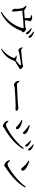

<svg xmlns="http://www.w3.org/2000/svg" viewBox="2042 -2891 916 5040"><g transform="rotate(90 2500.0 -371.0)"><path d="M381 -725C401 -723 423 -720 436 -714C452 -708 453 -702 454 -680C455 -656 456 -597 456 -561C388 -556 306 -549 250 -547C245 -555 236 -562 221 -572C198 -587 170 -597 141 -609L129 -592C156 -563 184 -538 193 -499C201 -469 214 -388 214 -355C214 -338 209 -320 210 -308C211 -279 232 -229 259 -231C275 -232 287 -242 286 -264C286 -282 263 -468 259 -512C273 -503 284 -499 297 -499C333 -499 442 -525 707 -533C721 -533 723 -531 720 -517C669 -296 505 -81 291 46L308 67C555 -53 700 -235 790 -473C797 -492 829 -504 829 -522C829 -545 775 -599 745 -599C729 -599 712 -580 694 -578C653 -573 579 -569 514 -565C515 -593 517 -628 519 -649C521 -679 542 -685 542 -704C542 -724 485 -759 443 -759C422 -759 403 -753 380 -745ZM717 -730C761 -699 787 -669 807 -643C828 -617 838 -595 854 -595C869 -595 879 -605 879 -621C879 -641 870 -659 845 -682C819 -704 782 -727 730 -747ZM808 -791C854 -760 877 -736 899 -711C921 -686 930 -664 947 -664C962 -664 972 -672 972 -689C972 -709 962 -728 934 -750C908 -771 872 -790 820 -809Z M1225 -503C1225 -484 1227 -468 1234 -453C1245 -427 1282 -395 1304 -395C1324 -395 1327 -407 1356 -414C1439 -432 1647 -466 1682 -466C1698 -466 1701 -462 1692 -447C1672 -415 1617 -367 1562 -328C1547 -337 1524 -347 1495 -349C1480 -351 1465 -350 1445 -350L1442 -334C1474 -323 1502 -311 1502 -287C1502 -236 1406 -53 1257 42L1269 58C1435 -23 1522 -137 1580 -291C1582 -297 1583 -301 1583 -305C1649 -342 1714 -384 1746 -406C1763 -418 1798 -422 1798 -443C1798 -467 1737 -521 1714 -521C1699 -521 1691 -508 1670 -506C1624 -499 1344 -468 1289 -468C1267 -468 1257 -483 1240 -508Z M2101 -417C2102 -397 2103 -380 2110 -361C2124 -327 2171 -278 2199 -278C2228 -278 2239 -293 2296 -299C2371 -308 2652 -323 2715 -323C2776 -323 2811 -321 2846 -321C2880 -321 2890 -332 2890 -350C2890 -377 2845 -394 2807 -394C2781 -394 2753 -388 2686 -383C2640 -381 2290 -358 2201 -358C2159 -358 2143 -389 2121 -423Z M3804 -574C3818 -574 3829 -583 3829 -600C3829 -619 3819 -636 3795 -661C3771 -684 3731 -707 3680 -729L3667 -711C3709 -679 3736 -646 3758 -619C3778 -594 3788 -574 3804 -574ZM3908 -651C3923 -651 3932 -661 3932 -677C3932 -698 3921 -716 3896 -738C3871 -759 3832 -780 3781 -799L3769 -782C3813 -748 3837 -723 3859 -698C3881 -673 3892 -651 3908 -651ZM3369 -600C3422 -557 3442 -517 3470 -517C3488 -517 3499 -532 3499 -550C3499 -585 3469 -618 3401 -652C3358 -670 3313 -685 3275 -695L3264 -672C3293 -657 3335 -629 3369 -600ZM3258 -70C3224 -70 3193 -104 3166 -136L3150 -127C3151 -112 3160 -76 3172 -60C3194 -28 3257 14 3288 14C3314 14 3325 -12 3345 -24C3566 -146 3777 -321 3891 -521L3868 -536C3688 -286 3326 -70 3258 -70ZM3244 -405C3296 -366 3312 -330 3343 -330C3362 -330 3372 -345 3372 -361C3372 -399 3335 -435 3274 -460C3228 -478 3191 -489 3140 -502L3130 -480C3172 -458 3206 -435 3244 -405Z M4196 -662C4284 -604 4322 -569 4370 -511C4396 -480 4409 -469 4425 -469C4446 -469 4460 -484 4460 -506C4460 -583 4322 -651 4208 -683ZM4295 -111C4263 -111 4231 -143 4201 -176L4185 -166C4187 -150 4196 -118 4206 -101C4226 -71 4286 -24 4325 -24C4347 -24 4358 -49 4378 -61C4597 -201 4783 -361 4903 -574L4880 -589C4738 -376 4372 -111 4295 -111Z"/></g></svg>

Font: Source Han Serif
Style: Regular
Weight: 400
Designer: Ryoko NISHIZUKA 西塚涼子 (kana & ideographs); Frank Grießhammer (Latin, Greek & Cyrillic); Wenlong ZHANG 张文龙 (bopomofo); San
Foundry: Adobe Systems Incorporated
Version: Version 1.001;PS 1.001;hotconv 16.6.54;makeotf.lib2.5.65590